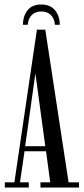

<svg xmlns="http://www.w3.org/2000/svg" viewBox="-20 -833 371 853"><path d="M163.1 -813Q203.6 -813 224.6 -787.4Q245.6 -761.7 245.6 -722.7H224.1Q221.7 -751 205.6 -766.6Q189.5 -782.2 163.1 -782.2Q137.7 -782.2 121.6 -766.6Q105.5 -751 103 -722.7H82Q82 -761.7 102.5 -787.4Q123 -813 163.1 -813ZM1.5 0V-22.9H43.9L144 -701.2H181.2L284.7 -22.9H331.1V0H159.7V-22.9H203.1L184.6 -161.1H88.9L68.8 -22.9H107.9V0ZM91.8 -183.6H181.2L137.2 -506.8Z"/></svg>

Font: Imbue
Style: Regular
Weight: 400
Designer: Tyler Finck
Foundry: Etcetera Type Company
Version: Version 0.910